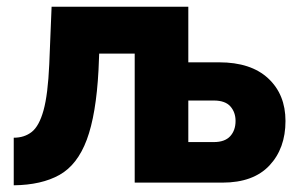

<svg xmlns="http://www.w3.org/2000/svg" viewBox="-20 -545 894 573"><path d="M21 8V-134Q53 -134 75 -151.5Q97 -169 110 -216Q123 -263 127 -353L134 -525H542V-359H634Q729 -359 780.5 -311Q832 -263 832 -184Q832 -102 784 -51Q736 0 644 0H382V-385H276L274 -336Q267 -203 239 -128Q211 -53 157.5 -23Q104 7 21 8ZM542 -121H618Q651 -121 667 -138.5Q683 -156 683 -184Q683 -210 667.5 -227.5Q652 -245 618 -245H542Z"/></svg>

Font: Raleway ExtraBold
Style: Regular
Weight: 800
Designer: Matt McInerney, Pablo Impallari, Rodrigo Fuenzalida
Foundry: Matt McInerney, Pablo Impallari, Rodrigo Fuenzalida
Version: Version 4.026